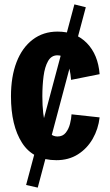

<svg xmlns="http://www.w3.org/2000/svg" viewBox="-20 -717 502 875"><path d="M237 13Q131 13 80.5 -66Q30 -145 30 -278Q30 -368 55.5 -434Q81 -500 129 -536.5Q177 -573 242 -573Q325 -573 376 -520.5Q427 -468 434 -379L304 -353Q302 -378 296.5 -404Q291 -430 278 -447.5Q265 -465 242 -465Q214 -465 199 -438.5Q184 -412 178.5 -369.5Q173 -327 173 -278Q173 -193 188.5 -144Q204 -95 242 -95Q266 -95 279.5 -112Q293 -129 299 -152.5Q305 -176 306 -196L434 -182Q428 -129 402.5 -84.5Q377 -40 335 -13.5Q293 13 237 13ZM152 138 99 126 319 -697 371 -684Z"/></svg>

Font: Freeman
Style: Regular
Weight: 400
Designer: Vernon Adams, Aoife Mooney, Rodrigo Fuenzalida
Foundry: Rodrigo Fuenzalida
Version: Version 1.000; ttfautohint (v1.8.4.7-5d5b)